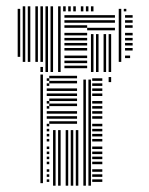

<svg xmlns="http://www.w3.org/2000/svg" viewBox="-20 -588 473 608"><path d="M116 -8H108V-352H116ZM136 -12H128V-20H136ZM136 -28H128V-36H136ZM136 -44H128V-52H136ZM136 -68H128V-76H136ZM136 -84H128V-92H136ZM136 -100H128V-108H136ZM136 -116H128V-124H136ZM136 -140H128V-148H136ZM136 -156H128V-164H136ZM136 -172H128V-180H136ZM136 -188H128V-196H136ZM136 -212H128V-220H136ZM136 -228H128V-236H136ZM136 -244H128V-252H136ZM136 -260H128V-268H136ZM136 -284H128V-292H136ZM136 -300H128V-308H136ZM136 -316H128V-324H136ZM136 -332H128V-340H136ZM156 0H148V-176H156ZM172 0H164V-176H172ZM196 0H188V-176H196ZM212 0H204V-176H212ZM228 0H220V-176H228ZM224 -196H136V-204H224ZM224 -212H136V-220H224ZM224 -228H136V-236H224ZM224 -252H136V-260H224ZM224 -268H136V-276H224ZM224 -284H136V-292H224ZM224 -300H136V-308H224ZM224 -324H136V-332H224ZM224 -340H136V-348H224ZM252 0H244V-336H252ZM268 0H260V-336H268ZM304 -12H272V-20H304ZM304 -28H272V-36H304ZM304 -44H272V-52H304ZM304 -68H272V-76H304ZM304 -84H272V-92H304ZM304 -100H272V-108H304ZM304 -116H272V-124H304ZM304 -140H272V-148H304ZM304 -156H272V-164H304ZM304 -172H272V-180H304ZM304 -188H272V-196H304ZM304 -212H272V-220H304ZM304 -228H272V-236H304ZM304 -244H272V-252H304ZM304 -260H272V-268H304ZM304 -284H272V-292H304ZM304 -300H272V-308H304ZM304 -316H272V-324H304ZM304 -332H272V-340H304ZM332 -328H324V-344H332ZM44 -408H36V-552H44ZM60 -392H52V-552H60ZM76 -392H68V-552H76ZM100 -392H92V-552H100ZM116 -360H108V-376H116ZM116 -392H108V-552H116ZM132 -360H124V-552H132ZM148 -360H140V-552H148ZM172 -360H164V-552H172ZM256 -372H184V-380H256ZM256 -388H184V-396H256ZM256 -404H184V-412H256ZM256 -428H184V-436H256ZM256 -444H184V-452H256ZM256 -460H184V-468H256ZM256 -476H184V-484H256ZM256 -500H184V-508H256ZM256 -516H184V-524H256ZM256 -532H184V-540H256ZM276 -360H268V-480H276ZM292 -360H284V-480H292ZM316 -360H308V-480H316ZM332 -360H324V-480H332ZM344 -492H256V-500H344ZM344 -516H256V-524H344ZM344 -532H256V-540H344ZM364 -392H356V-544H364ZM392 -404H376V-412H392ZM400 -428H376V-436H400ZM400 -444H376V-452H400ZM400 -460H376V-468H400ZM400 -476H376V-484H400ZM400 -500H376V-508H400ZM400 -516H376V-524H400ZM400 -532H376V-540H400ZM364 -544H356V-560H364ZM44 -552H36V-560H44ZM60 -552H52V-568H60ZM76 -552H68V-568H76ZM100 -552H92V-568H100ZM116 -552H108V-568H116ZM132 -552H124V-568H132ZM148 -552H140V-568H148ZM172 -552H164V-568H172ZM188 -552H180V-568H188ZM204 -552H196V-568H204ZM220 -552H212V-568H220ZM244 -552H236V-568H244ZM260 -552H252V-568H260ZM276 -552H268V-568H276ZM364 -552H356V-560H364ZM380 -552H372V-560H380Z"/></svg>

Font: Rubik Lines
Style: Regular
Weight: 400
Designer: Hubert and Fischer, NaN
Foundry: Hubert and Fischer, NaN
Version: Version 2.201